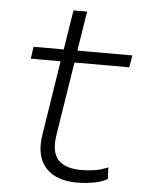

<svg xmlns="http://www.w3.org/2000/svg" viewBox="-49 -683 541 730"><g transform="rotate(5 221.5 -317.5)"><path d="M272 8Q219 8 183 -11.5Q147 -31 132 -68.5Q117 -106 125 -159L170 -446H56L63 -492H178L202 -643H254L230 -492H440L432 -446H223L179 -168Q168 -100 195.5 -70.5Q223 -41 284 -41Q311 -41 335.5 -45Q360 -49 386 -60L388 -16Q366 -3 334.5 2.5Q303 8 272 8Z"/></g></svg>

Font: Nunito Sans 7pt SemiExpanded ExtraLight
Style: Italic
Weight: 250
Width: 6
Italic angle: -9°
Designer: Vernon Adams
Foundry: Vernon Adams
Version: Version 3.101;gftools[0.9.27]